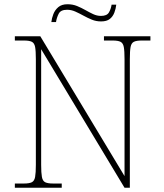

<svg xmlns="http://www.w3.org/2000/svg" viewBox="-20 -885 771 905"><path d="M50 0V-20H93Q118 -20 130 -26Q142 -32 145.5 -51Q149 -70 149 -108V-606Q149 -645 145.5 -663.5Q142 -682 130 -688Q118 -694 93 -694H50V-714H170L567 -55V-606Q567 -645 563.5 -663.5Q560 -682 548 -688Q536 -694 511 -694H470V-714H689V-694H648Q623 -694 611 -688Q599 -682 595.5 -663.5Q592 -645 592 -606V0H567L174 -653V-108Q174 -70 177.5 -51Q181 -32 193 -26Q205 -20 230 -20H271V0ZM456 -784Q433 -784 412.5 -792.5Q392 -801 373 -811.5Q354 -822 335 -830.5Q316 -839 296 -839Q266 -839 256.5 -820Q247 -801 244 -781H222Q224 -799 231.5 -818.5Q239 -838 255 -851.5Q271 -865 298 -865Q323 -865 343.5 -856.5Q364 -848 382.5 -837.5Q401 -827 419 -818.5Q437 -810 456 -810Q484 -810 493.5 -826.5Q503 -843 506 -863H528Q526 -844 519 -825.5Q512 -807 497.5 -795.5Q483 -784 456 -784Z"/></svg>

Font: Noto Serif Kannada Thin
Style: Regular
Weight: 250
Version: Version 2.003